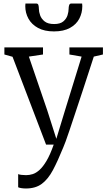

<svg xmlns="http://www.w3.org/2000/svg" viewBox="-20 -824 613 1094"><path d="M127.5 250Q114 250 101.8 248Q89.5 246 83.5 243V168Q89.5 171 102.8 172.5Q116 174 129 174Q147.5 174 166.5 168Q185.5 162 205.2 144.2Q225 126.5 245.5 91.8Q266 57 286 0H242.5L51.5 -500.5L5 -513.5V-554H225V-513.5L144.5 -501.5L249.5 -194.5L301 -33L350.5 -195.5L445 -501.5L375.5 -513.5V-554H566.5V-513.5L514.5 -501.5Q479.5 -393 452.8 -312.2Q426 -231.5 407 -174.2Q388 -117 375.2 -79Q362.5 -41 354 -18.2Q345.5 4.5 340.5 16Q309.5 92.5 281.8 144.8Q254 197 218.2 223.5Q182.5 250 127.5 250ZM186.5 -804Q196.5 -804 199 -794.5Q201.5 -785 201.5 -773.5Q201.5 -757.5 208.5 -737.2Q215.5 -717 234.2 -702Q253 -687 288.5 -687Q323 -687 340.8 -702Q358.5 -717 364.8 -737.2Q371 -757.5 371 -773.5Q371 -785 374 -794.5Q377 -804 386.5 -804H448Q448 -800 448.5 -796.2Q449 -792.5 449 -789Q449 -750.5 431.8 -717.5Q414.5 -684.5 378.5 -664.8Q342.5 -645 287.5 -645Q233 -645 196.8 -664.8Q160.5 -684.5 142.2 -717.5Q124 -750.5 124 -789Q124 -792.5 124.5 -796.2Q125 -800 125 -804Z"/></svg>

Font: Merriweather 20pt Light
Style: Regular
Weight: 300
Version: Version 2.100